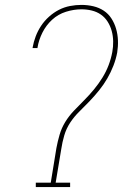

<svg xmlns="http://www.w3.org/2000/svg" viewBox="-20 -763 540 783"><path d="M126 0V-18H187L210 -159Q215 -186 223 -213.5Q231 -241 246 -265.5Q261 -290 281.5 -311.5Q302 -333 323 -354Q344 -375 363 -398Q382 -421 397.5 -446Q413 -471 423 -497.5Q433 -524 438 -551Q442 -573 441.5 -595Q441 -617 435.5 -637Q430 -657 419 -674.5Q408 -692 391.5 -703.5Q375 -715 354.5 -720Q334 -725 312 -725Q281 -725 249 -715Q217 -705 192.5 -682.5Q168 -660 153 -630Q138 -600 133 -569V-567H113V-569Q117 -592 125.5 -614.5Q134 -637 147.5 -657.5Q161 -678 180 -695Q199 -712 220.5 -723Q242 -734 265.5 -738.5Q289 -743 312 -743Q337 -743 360.5 -737.5Q384 -732 403 -719.5Q422 -707 434.5 -687.5Q447 -668 453.5 -645.5Q460 -623 461 -598.5Q462 -574 458 -549Q453 -522 442.5 -495Q432 -468 417.5 -443Q403 -418 384.5 -395Q366 -372 345.5 -350.5Q325 -329 303.5 -308Q282 -287 266 -262.5Q250 -238 242 -210.5Q234 -183 230 -156L207 -18H266V0Z"/></svg>

Font: Iosevka Curly Slab Thin
Style: Italic
Weight: 100
Italic angle: -9°
Monospace: yes
Designer: Belleve Invis
Foundry: Belleve Invis
Version: Version 22.1.2; ttfautohint (v1.8.4)